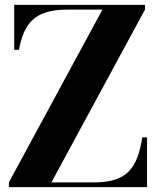

<svg xmlns="http://www.w3.org/2000/svg" viewBox="-20 -770 666 790"><path d="M38.5 -750V-565H58C78 -672 120.5 -730.5 257 -730.5H401.5L16.5 -19.5V0H585V-205H565.5C545.5 -78 503 -19.5 366.5 -19.5H191.5L576.5 -730.5V-750Z"/></svg>

Font: Bodoni* 11pt
Style: Bold
Weight: 700
Version: Version 2.3